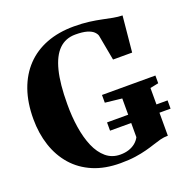

<svg xmlns="http://www.w3.org/2000/svg" viewBox="-135 -879 989 1015"><g transform="rotate(-20 360.0 -371.0)"><path d="M373 11Q286 11 220 -17Q154 -45 109.2 -96Q64.5 -147 41.8 -215.8Q19 -284.5 19 -365.5Q19 -457 44.2 -528.8Q69.5 -600.5 117 -650.5Q164.5 -700.5 232.8 -726.8Q301 -753 387 -753Q435 -753 472.8 -748Q510.5 -743 541 -736.5Q571.5 -730 598 -725Q624.5 -720 649.5 -719.5L630 -517.5H522.5L496 -661.5Q492.5 -673 480.8 -684.2Q469 -695.5 444.8 -702.8Q420.5 -710 379.5 -710Q325 -710 288.2 -674.2Q251.5 -638.5 233 -565.2Q214.5 -492 214.5 -379Q214 -309.5 223.8 -247Q233.5 -184.5 254.2 -136.2Q275 -88 308.2 -60Q341.5 -32 388 -32Q414.5 -32 435.8 -39Q457 -46 472.8 -58.8Q488.5 -71.5 498 -89.5V-307.5L403.5 -318V-361.5H704V-318L657 -308.5V-40Q634 -40 613.2 -34.5Q592.5 -29 570.2 -21.5Q548 -14 520.5 -6.8Q493 0.5 457.2 5.8Q421.5 11 373 11ZM379 -169.5V-216H719.5V-169.5Z"/></g></svg>

Font: Merriweather 96pt ExtraBold
Style: Regular
Weight: 800
Version: Version 2.100